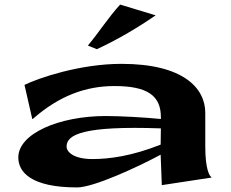

<svg xmlns="http://www.w3.org/2000/svg" viewBox="-20 -799 1009 839"><path d="M687 10 904 -23V-25C896 -29 877 -58 877 -159V-306C877 -414 781 -520 511 -520C329 -520 148 -458 87 -428L121 -279H123C238 -380 354 -423 480 -423C626 -423 683 -380 683 -287V-279C616 -286 505 -292 442 -292C240 -292 60 -216 60 -111C60 -48 114 20 317 20C388 20 578 -67 682 -123C683 -82 686 -36 687 10ZM271 -159C271 -211 344 -250 683 -238L682 -167C556 -117 458 -104 384 -104C303 -104 271 -134 271 -159ZM364 -600 403 -584C495 -626 588 -682 660 -732L505 -779C455 -725 409 -653 364 -600Z"/></svg>

Font: Coconat
Style: Bold
Weight: 900
Width: 8
Designer: Sara Lavazza
Foundry: Collletttivo
Version: Version 1.000;Glyphs 3.2 (3217)